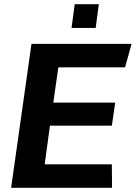

<svg xmlns="http://www.w3.org/2000/svg" viewBox="-20 -895 647 915"><path d="M33 0 130 -686H607L576 -574H258L234 -406H529L513 -296H218L193 -112H513L514 0ZM321 -762 336 -875H451L436 -762Z"/></svg>

Font: Chivo SemiBold
Style: Italic
Weight: 600
Italic angle: -8.05°
Designer: Hector Gatti
Foundry: Omnibus-Type
Version: Version 2.002